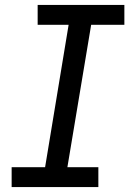

<svg xmlns="http://www.w3.org/2000/svg" viewBox="-20 -755 540 775"><path d="M27 0V-80H162L257 -655H132V-735H482V-655H348L252 -80H377V0Z"/></svg>

Font: Iosevka Slab Medium
Style: Italic
Weight: 500
Italic angle: -9°
Monospace: yes
Designer: Belleve Invis
Foundry: Belleve Invis
Version: Version 11.1.0; ttfautohint (v1.8.3)